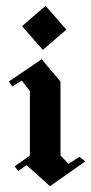

<svg xmlns="http://www.w3.org/2000/svg" viewBox="-20 -629 310 653"><path d="M125.8 -459.2 55 -540 135 -609.2 205.8 -528.3ZM150 4.2 70 -67.5 41.7 -47.5 30 -63.3 81.7 -100V-319.2L54.2 -355L21.7 -335L10 -351.7L121.7 -427.5L185.8 -351.7V-100L213.3 -71.7L250 -95.8L270 -80Z"/></svg>

Font: Manufacturing Consent
Style: Regular
Weight: 400
Version: Version 3.000; ttfautohint (v1.8.4.7-5d5b)